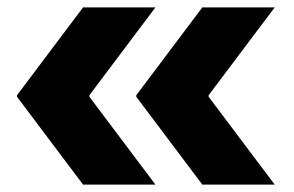

<svg xmlns="http://www.w3.org/2000/svg" viewBox="-20 -530 795 520"><path d="M26 -268V-272L205 -510H401L222 -272V-268L401 -30H205ZM349 -268V-272L528 -510H724L545 -272V-268L724 -30H528Z"/></svg>

Font: Encode Sans Normal
Style: ExtraBold
Weight: 800
Designer: Pablo Impallari, Andres Torresi
Foundry: Pablo Impallari, Andres Torresi
Version: Version 1.000; ttfautohint (v1.00) -l 8 -r 50 -G 200 -x 14 -